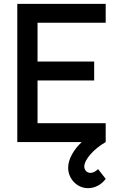

<svg xmlns="http://www.w3.org/2000/svg" viewBox="-20 -740 620 1000"><path d="M438.5 240C473 240 508 223 530.5 191.5L491 141C477.5 153.5 463.5 160.5 451 160.5C433 160.5 419 146 419 127.5C419 90.5 470 34.5 530.5 0V-98.5H175.5V-321H470.5V-419.5H175.5V-621.5H530.5V-720H70V0H405.5C384 20.5 367 42 354.5 65C341.5 88.5 335 112 335 134.5C335 190 380 240 438.5 240Z"/></svg>

Font: Vela Sans SemBd
Style: Regular
Weight: 600
Designer: Principal design: Mikhail Sharanda - project Manrope.
Design modification: Ravid Balaliev
Foundry: Mikhail Sharanda
Version: Version 1.001